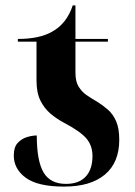

<svg xmlns="http://www.w3.org/2000/svg" viewBox="-20 -680 498 710"><path d="M217 10Q120 10 75.5 -22.5Q31 -55 31 -105Q31 -136 45.5 -151.5Q60 -167 79.5 -173Q99 -179 116 -179Q116 -85 141 -42.5Q166 0 224 0Q272 0 297 -27Q322 -54 322 -103Q322 -142 299 -168.5Q276 -195 215 -227Q189 -241 166.5 -260Q144 -279 129.5 -308Q115 -337 115 -383V-526H46V-536Q126 -536 173 -563Q227 -593 249 -660H259V-536H379V-526H259V-411Q259 -379 270.5 -360Q282 -341 300 -328.5Q318 -316 339 -304Q360 -291 379 -274.5Q398 -258 409.5 -231.5Q421 -205 421 -163Q421 -79 368 -34.5Q315 10 217 10Z"/></svg>

Font: Noto Serif Display SemiCondensed
Style: Bold
Weight: 700
Width: 4
Designer: Monotype Design Team
Foundry: Monotype Imaging Inc.
Version: Version 2.009